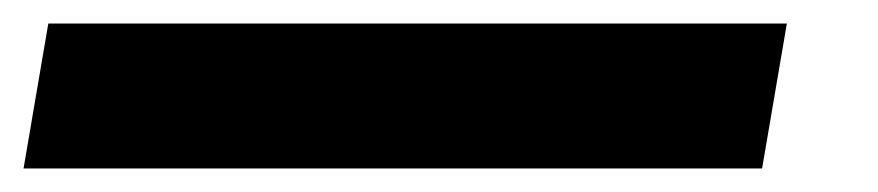

<svg xmlns="http://www.w3.org/2000/svg" viewBox="-89 44 745 163"><path d="M-69 187 -48 64H579L558 187Z"/></svg>

Font: Georama SemiCondensed
Style: Bold Italic
Weight: 700
Width: 4
Italic angle: -9°
Designer: Jean-Baptiste Levee
Foundry: Production Type
Version: Version 1.000